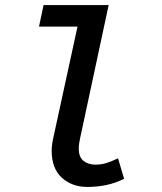

<svg xmlns="http://www.w3.org/2000/svg" viewBox="-20 -726 640 758"><path d="M325 12Q264 12 224 -24.5Q184 -61 184 -131Q184 -144 186 -158Q188 -172 192 -189L286 -621H134L152 -706H409L296 -179Q294 -170 292.5 -160Q291 -150 291 -139Q291 -106 309.5 -91Q328 -76 357 -76Q380 -76 400.5 -82.5Q421 -89 446 -101L470 -20Q435 -3 399.5 4.5Q364 12 325 12Z"/></svg>

Font: Source Code Pro SemiBold
Style: Italic
Weight: 600
Italic angle: -11°
Monospace: yes
Designer: Paul D. Hunt, Teo Tuominen
Foundry: Adobe Systems Incorporated
Version: Version 1.016;hotconv 1.0.116;makeotfexe 2.5.65601